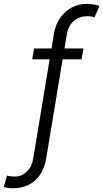

<svg xmlns="http://www.w3.org/2000/svg" viewBox="-97 -780 540 1004"><path d="M339.4 -526.4 329.6 -469.7H230.5L144.5 49.3Q136.2 99.1 112.5 133.8Q88.9 168.5 53 186.3Q17.1 204.1 -26.9 204.1Q-41 204.6 -53 202.9Q-64.9 201.2 -77.1 197.3L-60.5 138.2Q-52.7 140.6 -39.1 142.1Q-25.4 143.6 -17.6 143.1Q15.1 143.6 42.2 118.4Q69.3 93.3 76.7 49.3L162.6 -469.7H71.3L81.5 -526.4H172.4L184.1 -599.6Q192.9 -650.9 217.8 -686.5Q242.7 -722.2 278.6 -741Q314.5 -759.8 355.5 -759.8Q373.5 -759.8 392.6 -756.8Q411.6 -753.9 423.3 -749L397.5 -689.9Q390.1 -691.9 381.1 -693.6Q372.1 -695.3 359.9 -695.3Q318.4 -695.3 289.3 -670.9Q260.3 -646.5 252.4 -599.6L240.2 -526.4Z"/></svg>

Font: Inter 20pt Light
Style: Italic
Weight: 300
Italic angle: -9.3988°
Version: Version 4.001;git-66647c0bb